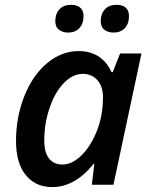

<svg xmlns="http://www.w3.org/2000/svg" viewBox="-20 -760 619 790"><path d="M194.8 9.8Q126 9.8 85.9 -39.8Q45.9 -89.4 45.9 -179.2Q45.9 -277.8 79.8 -363.8Q113.8 -449.7 173.3 -499.8Q232.9 -549.8 304.2 -549.8Q351.6 -549.8 385.7 -527.6Q419.9 -505.4 439 -462.9H443.8L474.1 -540H562L446.8 0H357.9L368.2 -85.9H365.2Q288.1 9.8 194.8 9.8ZM236.8 -83Q276.9 -83 315.4 -120.8Q354 -158.7 378.9 -222.2Q403.8 -285.6 403.8 -360.8Q403.8 -403.8 380.9 -429.9Q357.9 -456.1 320.8 -456.1Q279.3 -456.1 242.7 -418.5Q206.1 -380.9 184.1 -316.2Q162.1 -251.5 162.1 -182.1Q162.1 -132.3 181.9 -107.7Q201.7 -83 236.8 -83ZM207.5 -673.8Q207.5 -703.1 224.6 -721.7Q241.7 -740.2 272.5 -740.2Q295.9 -740.2 309.8 -728.8Q323.7 -717.3 323.7 -693.8Q323.7 -662.1 306.4 -644Q289.1 -626 260.7 -626Q237.8 -626 222.7 -637.5Q207.5 -648.9 207.5 -673.8ZM394.5 -673.8Q394.5 -703.1 411.6 -721.7Q428.7 -740.2 459.5 -740.2Q482.9 -740.2 496.8 -728.8Q510.7 -717.3 510.7 -693.8Q510.7 -662.1 493.4 -644Q476.1 -626 447.8 -626Q424.8 -626 409.7 -637.5Q394.5 -648.9 394.5 -673.8Z"/></svg>

Font: TypoPRO Open Sans
Style: Italic
Weight: 600
Italic angle: -12°
Foundry: Ascender Corporation
Version: Version 1.10